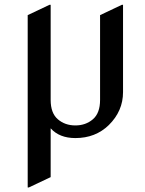

<svg xmlns="http://www.w3.org/2000/svg" viewBox="-20 -577 616 816"><path d="M97.7 -512.7 190.4 -556.6H195.3V-152.3Q195.3 -96.2 225.8 -70.1Q256.3 -43.9 300.3 -43.9Q344.2 -43.9 374.8 -70.1Q405.3 -96.2 405.3 -152.3V-512.7L498 -556.6H502.9V-185.5Q502.9 -105 442.4 -45.4Q385.7 9.8 300.3 9.8Q232.4 9.8 195.3 -31.7V175.8L102.5 219.7H97.7Z"/></svg>

Font: Nova Slim
Style: Book
Weight: 400
Version: Version 2.000